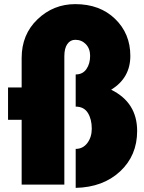

<svg xmlns="http://www.w3.org/2000/svg" viewBox="-20 -895 700 931"><path d="M85 -614Q85 -728 162 -801.5Q239 -875 345 -875Q464 -875 538 -803.5Q612 -732 612 -624Q612 -517 519 -460Q645 -398 645 -260Q645 -141 562.5 -64Q480 13 347 16V-173Q382 -173 403.5 -201.5Q425 -230 425 -271Q425 -317 406 -347.5Q387 -378 347 -378V-534Q381 -534 399 -560Q417 -586 417 -624Q417 -659 396.5 -680.5Q376 -702 345 -702Q321 -702 306.5 -681.5Q292 -661 292 -622V0H85V-314H19V-471H85Z"/></svg>

Font: Spartan MB
Style: Regular
Weight: 900
Designer: Matt Bailey
Foundry: Matt Bailey
Version: Version 001.001